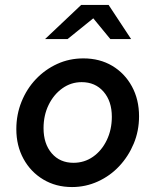

<svg xmlns="http://www.w3.org/2000/svg" viewBox="-20 -746 628 776"><path d="M271 10Q206 10 155 -20.5Q104 -51 75 -104Q46 -157 46 -224Q46 -283 67 -335Q88 -387 125 -426Q162 -465 211 -487.5Q260 -510 317 -510Q383 -510 433.5 -480Q484 -450 513 -397Q542 -344 542 -276Q542 -217 520.5 -165.5Q499 -114 462 -74.5Q425 -35 375.5 -12.5Q326 10 271 10ZM277 -88Q321 -88 356 -112.5Q391 -137 411.5 -179.5Q432 -222 432 -274Q432 -337 398.5 -375.5Q365 -414 310 -414Q267 -414 232 -389Q197 -364 176.5 -322Q156 -280 156 -228Q156 -165 189 -126.5Q222 -88 277 -88ZM162 -588 308 -726H419L510 -588H426L357 -672L253 -588Z"/></svg>

Font: Red Hat Text SemiBold
Style: Italic
Weight: 600
Italic angle: -12°
Designer: Pentagram, MCKL
Foundry: Pentagram, MCKL
Version: Version 1.023